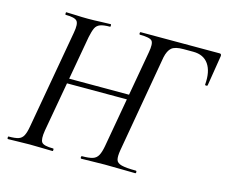

<svg xmlns="http://www.w3.org/2000/svg" viewBox="-91 -749 1030 872"><g transform="rotate(15 424.0 -312.5)"><path d="M357 0Q353 0 353 -6Q353 -12 357 -12Q390 -12 407 -17.5Q424 -23 432.5 -39Q441 -55 446 -83L528 -546Q536 -589 525.5 -601Q515 -613 469 -613Q465 -613 465 -619Q465 -625 469 -625H840Q849 -625 848 -614L825 -471Q824 -467 818 -467.5Q812 -468 813 -472Q818 -533 794.5 -567Q771 -601 722 -601H676Q637 -601 621 -587.5Q605 -574 598 -541L518 -83Q513 -53 517 -38Q521 -23 543 -17.5Q565 -12 610 -12Q614 -12 614 -6Q614 0 610 0Q579 0 544.5 -1Q510 -2 467 -2Q436 -2 407 -1Q378 0 357 0ZM12 0Q9 0 9 -6Q9 -12 12 -12Q42 -12 57.5 -17Q73 -22 81 -37Q89 -52 94 -81L176 -544Q184 -587 173 -600Q162 -613 119 -613Q117 -613 117 -619Q117 -625 119 -625Q140 -625 166 -623.5Q192 -622 221 -622Q252 -622 279.5 -623.5Q307 -625 328 -625Q330 -625 330 -619Q330 -613 328 -613Q298 -613 282 -607Q266 -601 259 -586Q252 -571 246 -542L164 -81Q157 -38 167 -25Q177 -12 221 -12Q224 -12 224 -6Q224 0 221 0Q200 0 172.5 -1Q145 -2 114 -2Q85 -2 58.5 -1Q32 0 12 0ZM162 -314 166 -337H528L526 -314Z"/></g></svg>

Font: Cormorant Medium
Style: Italic
Weight: 500
Italic angle: -10°
Designer: Christian Thalmann (Catharsis Fonts)
Foundry: Catharsis Fonts
Version: Version 4.000